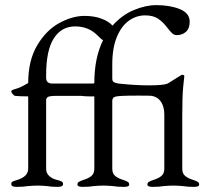

<svg xmlns="http://www.w3.org/2000/svg" viewBox="-20 -726 816 749"><path d="M757 -6Q757 3 737 3Q711 3 694 0Q672 -2 656 -2Q640 -2 618 0Q602 3 575 3Q555 3 555 -6Q555 -13 560.5 -16.5Q566 -20 578 -24Q598 -30 609.5 -39.5Q621 -49 621 -68V-279Q621 -308 609 -327.5Q597 -347 573 -352Q570 -353 519 -353Q476 -353 458 -352Q431 -351 424.5 -346.5Q418 -342 418 -332V-68Q418 -49 429.5 -39.5Q441 -30 461 -24Q473 -20 478.5 -16.5Q484 -13 484 -6Q484 3 464 3Q438 3 421 0Q399 -2 383 -2Q367 -2 345 0Q329 3 302 3Q282 3 282 -6Q282 -13 287.5 -16.5Q293 -20 305 -24Q325 -30 336.5 -39.5Q348 -49 348 -68V-350Q344 -350 328.5 -350Q313 -350 296 -352H200Q175 -352 167.5 -348Q160 -344 160 -335V-68Q160 -50 172.5 -39Q185 -28 203 -24Q215 -21 220.5 -18Q226 -15 226 -8Q226 3 206 3Q179 3 164 0Q144 -2 127 -2Q109 -2 89 0Q71 3 44 3Q24 3 24 -8Q24 -15 29 -17.5Q34 -20 47 -24Q90 -37 90 -68V-350Q59 -350 38 -352Q35 -353 29.5 -359Q24 -365 24 -370Q24 -373 31 -376Q53 -382 68 -390Q83 -398 90 -402Q90 -490 125 -549Q160 -608 211 -636Q262 -664 310 -664Q348 -664 376.5 -653Q405 -642 419 -626Q455 -667 501.5 -686.5Q548 -706 590 -706Q643 -706 681.5 -690.5Q720 -675 720 -641Q720 -615 705.5 -602Q691 -589 670 -589Q660 -589 653 -595Q646 -601 640 -609Q634 -617 631 -620Q615 -641 596 -653.5Q577 -666 546 -666Q512 -666 483 -645.5Q454 -625 436 -582Q418 -539 418 -475V-420Q418 -409 424 -405.5Q430 -402 443 -400Q508 -393 560 -393Q618 -393 634 -400Q640 -404 648.5 -409Q657 -414 666 -420L687 -433Q689 -434 692 -434Q699 -434 699 -429Q698 -423 694.5 -385.5Q691 -348 691 -275V-68Q691 -49 702.5 -39.5Q714 -30 734 -24Q746 -20 751.5 -16.5Q757 -13 757 -6ZM344 -400 348 -402Q348 -501 382 -569Q377 -572 370 -578.5Q363 -585 359 -589Q325 -623 273 -623Q220 -623 190 -576.5Q160 -530 160 -433V-422Q160 -400 185 -400Z"/></svg>

Font: EB Garamond
Style: Regular
Weight: 400
Designer: Georg Duffner and Octavio Pardo
Foundry: Georg Duffner
Version: Version 1.000; ttfautohint (v1.6)